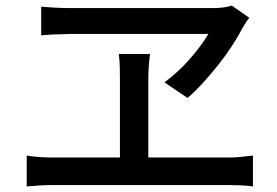

<svg xmlns="http://www.w3.org/2000/svg" viewBox="-20 -693 996 690"><path d="M76 -134Q99 -130 122.5 -128.5Q146 -127 167 -127H411V-408Q411 -428 410.5 -451.5Q410 -475 407 -499H519Q513 -451 513 -408V-127H804Q828 -127 849 -129.5Q870 -132 889 -134V-23Q869 -26 844 -27Q819 -28 804 -28H167Q146 -28 122.5 -26.5Q99 -25 76 -23ZM128 -669Q152 -667 178 -665.5Q204 -664 228 -664H748Q785 -664 813 -673L876 -629Q868 -619 862.5 -610.5Q857 -602 852 -593Q837 -564 815 -530Q793 -496 766.5 -462.5Q740 -429 711 -397Q682 -365 654 -341L571 -397Q622 -435 663 -482Q704 -529 729 -571H235Q221 -571 203 -570Q185 -569 168 -569Q148 -567 128 -566Z"/></svg>

Font: Kinto Sans Med
Style: Regular
Weight: 500
Designer: Authors: Ryoko NISHIZUKA  (kana & ideographs); Paul D. Hunt (Latin, Greek & Cyrillic); Wenlong ZHANG  (bopomofo); Sandol
Foundry: Adobe Systems Incorporated, ookami Inc.
Version: Version 0.001